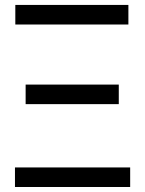

<svg xmlns="http://www.w3.org/2000/svg" viewBox="-20 -747 580 767"><path d="M39.8 -78.1H500V0H39.8ZM41.2 -727.3H492.9V-649.1H41.2ZM82.4 -409.1H454.5V-331H82.4Z"/></svg>

Font: Fast_Sans
Style: Regular
Weight: 400
Designer: Rasmus Andersson
Foundry: rsms
Version: Version 3.018;git-588b23468